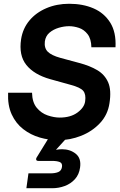

<svg xmlns="http://www.w3.org/2000/svg" viewBox="-20 -732 635 1019"><path d="M290 12Q240 12 191.5 -2Q143 -16 103.5 -46.5Q64 -77 42 -125Q20 -173 23 -240H150Q151 -189 175 -160Q199 -131 233 -119.5Q267 -108 297 -108Q355 -108 391.5 -135Q428 -162 432 -195Q437 -231 422 -249.5Q407 -268 354 -282L246 -312Q161 -336 120 -387Q79 -438 92 -524Q101 -581 136 -623Q171 -665 226 -688.5Q281 -712 347 -712Q420 -712 476.5 -687.5Q533 -663 565 -612Q597 -561 593 -481H465Q464 -526 445 -550.5Q426 -575 399 -584Q372 -593 347 -593Q320 -593 291.5 -584.5Q263 -576 242.5 -558.5Q222 -541 218 -512Q214 -477 233.5 -457.5Q253 -438 300 -425L400 -398Q457 -383 496.5 -359.5Q536 -336 554 -295Q572 -254 561 -184Q552 -123 511 -79Q470 -35 411 -11.5Q352 12 290 12ZM120 267 131 188H248Q273 188 289.5 181Q306 174 309 154Q312 134 297 128Q282 122 257 122H184Q170 122 172 111Q172 107 175 103L241 -4H338L277 63Q294 60 309 60Q352 60 382 84Q412 108 405 157Q400 194 378 218.5Q356 243 324 255Q292 267 257 267Z"/></svg>

Font: Host Grotesk Black
Style: Italic
Weight: 900
Italic angle: -8°
Designer: Doğukan Karapınar based on Poppins by Indian Type Foundry, Jonny Pinhorn
Foundry: Element Type
Version: Version 1.000; ttfautohint (v1.8.4.7-5d5b);gftools[0.9.33]